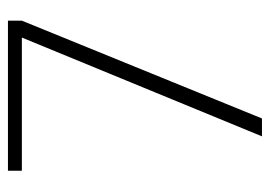

<svg xmlns="http://www.w3.org/2000/svg" viewBox="-118 -561 679 483"><g transform="rotate(-90 221.5 -319.5)"><path d="M120 0 368.5 -604H33.5V-639H411V-604L165 0Z"/></g></svg>

Font: Anek Odia Medium ExtraLight
Style: Regular
Weight: 250
Version: Version 1.003